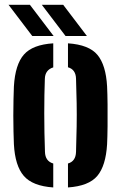

<svg xmlns="http://www.w3.org/2000/svg" viewBox="-20 -794 518 822"><path d="M39.5 -176.5Q38.5 -198 37.8 -230.5Q37 -263 37 -299Q37 -335 37.8 -368.2Q38.5 -401.5 39.5 -424Q45 -518 82.5 -560.5Q120 -603 208 -608.5V-505.5Q173 -494.5 172 -456.5Q169.5 -390.5 169.5 -308.5Q169.5 -226.5 172.5 -144Q173.5 -104 208 -94V8.5Q119.5 2.5 82 -40.8Q44.5 -84 39.5 -176.5ZM271 8.5V-94Q304.5 -103.5 305.5 -144Q307.5 -203 308.2 -253.2Q309 -303.5 308.2 -352.2Q307.5 -401 305.5 -457Q304.5 -496.5 271 -506V-608.5Q361 -602.5 397.2 -559Q433.5 -515.5 438.5 -424Q440 -393.5 440.5 -347Q441 -300.5 440.5 -253.8Q440 -207 438.5 -176.5Q433 -84 396.5 -40.8Q360 2.5 271 8.5ZM118 -640 16.5 -773.5H108L209.5 -640ZM260.5 -640 159 -773.5H250.5L352 -640Z"/></svg>

Font: Big Shoulders Stencil Text ExtraBold
Style: Regular
Weight: 800
Designer: Patric King
Foundry: XO Type Co
Version: Version 1.000